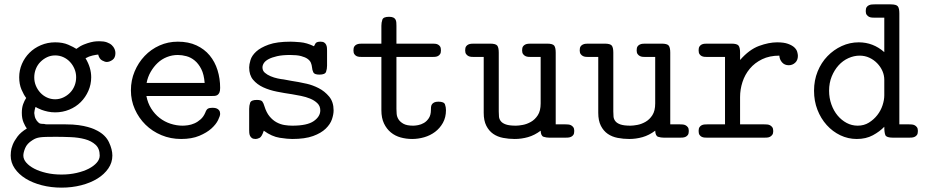

<svg xmlns="http://www.w3.org/2000/svg" viewBox="-20 -631 4240 880"><path d="M29 82Q29 78 30 64.5Q31 51 38 33Q45 15 60 -5Q75 -25 103 -42Q96 -51 88 -69.5Q80 -88 80 -114Q80 -137 86 -153.5Q92 -170 100 -182Q89 -196 78.5 -220.5Q68 -245 68 -277Q68 -309 80.5 -338Q93 -367 115 -389Q137 -411 167.5 -424Q198 -437 233 -437Q268 -437 293 -426Q318 -415 330 -407Q347 -420 364.5 -427Q382 -434 396.5 -437.5Q411 -441 421.5 -441.5Q432 -442 436 -442Q456 -442 470 -437Q484 -432 492.5 -424Q501 -416 505 -406.5Q509 -397 509 -388Q509 -366 495.5 -356.5Q482 -347 469 -347Q461 -347 448 -354Q435 -361 430 -381Q420 -380 404 -376.5Q388 -373 372 -364Q398 -321 398 -277Q398 -244 385 -214.5Q372 -185 350 -163Q328 -141 297.5 -128.5Q267 -116 233 -116Q215 -116 199 -119.5Q183 -123 171 -127.5Q159 -132 151.5 -136Q144 -140 143 -141Q140 -133 138.5 -124.5Q137 -116 137 -113Q137 -111 139 -99.5Q141 -88 149 -77Q158 -66 164.5 -64.5Q171 -63 182 -63Q188 -61 196.5 -61Q205 -61 211 -61H281Q315 -61 340 -57.5Q365 -54 382.5 -49Q400 -44 410.5 -39.5Q421 -35 426 -32Q464 -12 479.5 21Q495 54 495 82Q495 114 476.5 141Q458 168 426.5 187.5Q395 207 352.5 218Q310 229 262 229Q214 229 171.5 218Q129 207 97.5 187.5Q66 168 47.5 141Q29 114 29 82ZM87 82Q87 99 100.5 114.5Q114 130 137 142Q160 154 192 161.5Q224 169 262 169Q299 169 331.5 161.5Q364 154 387 142Q410 130 423.5 114.5Q437 99 437 82Q437 50 418 32.5Q399 15 369.5 7Q340 -1 304 -2.5Q268 -4 235 -4Q208 -4 191 -3.5Q174 -3 163.5 -1.5Q153 0 145 3Q137 6 128 12Q104 27 95.5 47.5Q87 68 87 82ZM137 -276Q137 -256 144.5 -238Q152 -220 165 -206Q178 -192 195.5 -184Q213 -176 233 -176Q252 -176 269.5 -184Q287 -192 300.5 -205.5Q314 -219 321.5 -237.5Q329 -256 329 -277Q329 -297 321.5 -315Q314 -333 301 -347Q288 -361 270.5 -369Q253 -377 233 -377Q213 -377 196 -369Q179 -361 165.5 -347.5Q152 -334 144.5 -315.5Q137 -297 137 -276Z M580 -217Q580 -263 597 -303.5Q614 -344 643 -374.5Q672 -405 711 -422.5Q750 -440 795 -440Q844 -440 880.5 -423Q917 -406 941 -377Q965 -348 977 -309.5Q989 -271 989 -228Q989 -214 985.5 -206.5Q982 -199 976.5 -195.5Q971 -192 964 -191.5Q957 -191 949 -191H651Q657 -159 673 -133.5Q689 -108 711.5 -90.5Q734 -73 761.5 -64Q789 -55 817 -55Q827 -55 841.5 -57Q856 -59 871 -65.5Q886 -72 899.5 -84Q913 -96 921 -115Q926 -129 933 -133Q940 -137 954 -137Q956 -137 962 -136.5Q968 -136 974 -133.5Q980 -131 984.5 -125Q989 -119 989 -109Q989 -100 979.5 -80.5Q970 -61 949 -42Q928 -23 893.5 -8.5Q859 6 810 6Q762 6 720 -11.5Q678 -29 647 -59.5Q616 -90 598 -130.5Q580 -171 580 -217ZM918 -251Q915 -290 902.5 -314.5Q890 -339 872.5 -353.5Q855 -368 834.5 -373.5Q814 -379 795 -379Q769 -379 745 -369.5Q721 -360 702.5 -342.5Q684 -325 670.5 -301.5Q657 -278 652 -251Z M1122 -132Q1122 -147 1126.5 -160Q1131 -173 1157 -173Q1177 -173 1182.5 -165.5Q1188 -158 1192 -144Q1201 -115 1215.5 -97.5Q1230 -80 1247.5 -70.5Q1265 -61 1283.5 -58Q1302 -55 1320 -55Q1388 -55 1418 -76Q1448 -97 1448 -125Q1448 -145 1434.5 -158Q1421 -171 1401.5 -179Q1382 -187 1359.5 -191.5Q1337 -196 1319 -199Q1284 -204 1249 -211Q1214 -218 1186 -231Q1158 -244 1140 -265.5Q1122 -287 1122 -322Q1122 -335 1128 -355.5Q1134 -376 1154 -394.5Q1174 -413 1211.5 -426.5Q1249 -440 1312 -440Q1326 -440 1356 -437.5Q1386 -435 1419 -419Q1421 -424 1426 -432Q1431 -440 1449 -440Q1460 -440 1466 -436Q1472 -432 1475 -425.5Q1478 -419 1478.5 -412Q1479 -405 1479 -399V-330Q1479 -315 1474.5 -302Q1470 -289 1444 -289Q1421 -289 1416 -299.5Q1411 -310 1410 -323Q1409 -333 1405 -343Q1401 -353 1390 -361Q1379 -369 1360 -374Q1341 -379 1310 -379Q1274 -379 1250 -373.5Q1226 -368 1211 -360Q1196 -352 1189.5 -342Q1183 -332 1183 -322Q1183 -307 1194 -297.5Q1205 -288 1220.5 -281.5Q1236 -275 1252.5 -271.5Q1269 -268 1280 -267Q1299 -263 1315 -260.5Q1331 -258 1348 -255Q1360 -253 1386.5 -247Q1413 -241 1440.5 -227Q1468 -213 1488.5 -188.5Q1509 -164 1509 -125Q1509 -107 1501.5 -84.5Q1494 -62 1473 -41.5Q1452 -21 1415 -7.5Q1378 6 1319 6Q1298 6 1262 0.5Q1226 -5 1189 -32Q1180 -4 1169.5 1Q1159 6 1152 6Q1141 6 1135 2Q1129 -2 1126 -8.5Q1123 -15 1122.5 -22Q1122 -29 1122 -35Z M1600 -400Q1600 -412 1604 -418Q1608 -424 1614.5 -427Q1621 -430 1628 -430.5Q1635 -431 1641 -431H1728V-513Q1728 -528 1732.5 -541Q1737 -554 1763 -554Q1776 -554 1783 -550.5Q1790 -547 1793 -541Q1796 -535 1796.5 -527.5Q1797 -520 1797 -513V-431H1961Q1967 -431 1974 -430.5Q1981 -430 1987 -427Q1993 -424 1997 -418Q2001 -412 2001 -400Q2001 -389 1997 -383Q1993 -377 1987 -374Q1981 -371 1974 -370.5Q1967 -370 1961 -370H1797V-132Q1797 -123 1798 -109.5Q1799 -96 1806.5 -84Q1814 -72 1829.5 -63.5Q1845 -55 1874 -55Q1883 -55 1896.5 -57.5Q1910 -60 1923 -67.5Q1936 -75 1945.5 -89.5Q1955 -104 1955 -127Q1955 -133 1955.5 -140Q1956 -147 1959.5 -152.5Q1963 -158 1970 -161.5Q1977 -165 1989 -165Q2015 -165 2019.5 -152.5Q2024 -140 2024 -126Q2024 -93 2010 -68Q1996 -43 1974 -26.5Q1952 -10 1924.5 -2Q1897 6 1869 6Q1842 6 1816.5 -1Q1791 -8 1771.5 -24Q1752 -40 1740 -65Q1728 -90 1728 -126V-370H1640Q1634 -370 1627 -370.5Q1620 -371 1614 -374Q1608 -377 1604 -383Q1600 -389 1600 -400Z M2112 -400Q2112 -412 2116 -418Q2120 -424 2126.5 -427Q2133 -430 2140 -430.5Q2147 -431 2153 -431H2226Q2252 -431 2259 -422Q2266 -413 2266 -390V-120Q2266 -108 2267 -96.5Q2268 -85 2275.5 -75.5Q2283 -66 2299 -60.5Q2315 -55 2345 -55Q2357 -55 2376 -58.5Q2395 -62 2413.5 -72.5Q2432 -83 2445 -103Q2458 -123 2458 -157V-370H2413Q2408 -370 2401 -370.5Q2394 -371 2388 -374Q2382 -377 2377.5 -383Q2373 -389 2373 -400Q2373 -412 2377 -418Q2381 -424 2387.5 -427Q2394 -430 2401 -430.5Q2408 -431 2414 -431H2487Q2513 -431 2520 -422Q2527 -413 2527 -390V-61H2572Q2577 -61 2584 -60.5Q2591 -60 2597 -57Q2603 -54 2607.5 -48Q2612 -42 2612 -31Q2612 -19 2608 -13Q2604 -7 2597.5 -4Q2591 -1 2584 -0.5Q2577 0 2571 0H2498Q2484 0 2471.5 -4Q2459 -8 2458 -32Q2430 -11 2400 -2.5Q2370 6 2339 6Q2312 6 2286 1Q2260 -4 2240.5 -17.5Q2221 -31 2209 -54.5Q2197 -78 2197 -114V-370H2152Q2147 -370 2140 -370.5Q2133 -371 2127 -374Q2121 -377 2116.5 -383Q2112 -389 2112 -400Z M2637 -400Q2637 -412 2641 -418Q2645 -424 2651.5 -427Q2658 -430 2665 -430.5Q2672 -431 2678 -431H2751Q2777 -431 2784 -422Q2791 -413 2791 -390V-120Q2791 -108 2792 -96.5Q2793 -85 2800.5 -75.5Q2808 -66 2824 -60.5Q2840 -55 2870 -55Q2882 -55 2901 -58.5Q2920 -62 2938.5 -72.5Q2957 -83 2970 -103Q2983 -123 2983 -157V-370H2938Q2933 -370 2926 -370.5Q2919 -371 2913 -374Q2907 -377 2902.5 -383Q2898 -389 2898 -400Q2898 -412 2902 -418Q2906 -424 2912.5 -427Q2919 -430 2926 -430.5Q2933 -431 2939 -431H3012Q3038 -431 3045 -422Q3052 -413 3052 -390V-61H3097Q3102 -61 3109 -60.5Q3116 -60 3122 -57Q3128 -54 3132.5 -48Q3137 -42 3137 -31Q3137 -19 3133 -13Q3129 -7 3122.5 -4Q3116 -1 3109 -0.5Q3102 0 3096 0H3023Q3009 0 2996.5 -4Q2984 -8 2983 -32Q2955 -11 2925 -2.5Q2895 6 2864 6Q2837 6 2811 1Q2785 -4 2765.5 -17.5Q2746 -31 2734 -54.5Q2722 -78 2722 -114V-370H2677Q2672 -370 2665 -370.5Q2658 -371 2652 -374Q2646 -377 2641.5 -383Q2637 -389 2637 -400Z M3182 -31Q3182 -42 3186 -48Q3190 -54 3196 -57Q3202 -60 3209 -60.5Q3216 -61 3222 -61H3303V-370H3222Q3216 -370 3209 -370.5Q3202 -371 3196 -374Q3190 -377 3186 -383Q3182 -389 3182 -401Q3182 -412 3186 -418Q3190 -424 3196 -427Q3202 -430 3209 -430.5Q3216 -431 3222 -431H3332Q3358 -431 3365 -422Q3372 -413 3372 -390V-356Q3414 -404 3459 -420.5Q3504 -437 3542 -437Q3573 -437 3592 -430Q3611 -423 3621 -413.5Q3631 -404 3634 -393Q3637 -382 3637 -375Q3637 -355 3624.5 -343.5Q3612 -332 3595 -332Q3576 -332 3564.5 -345Q3553 -358 3552 -376Q3507 -376 3473 -359.5Q3439 -343 3416.5 -316Q3394 -289 3383 -255Q3372 -221 3372 -186V-61H3483Q3489 -61 3496 -60.5Q3503 -60 3509 -57Q3515 -54 3519.5 -48Q3524 -42 3524 -30Q3524 -19 3519.5 -13Q3515 -7 3509 -4Q3503 -1 3496 -0.5Q3489 0 3483 0H3222Q3216 0 3209 -0.5Q3202 -1 3196 -4Q3190 -7 3186 -13Q3182 -19 3182 -31Z M3711 -215Q3711 -263 3727.5 -303.5Q3744 -344 3772.5 -373.5Q3801 -403 3838 -420Q3875 -437 3916 -437Q3982 -437 4033 -392V-550H3988Q3983 -550 3976 -550.5Q3969 -551 3963 -554Q3957 -557 3952.5 -563Q3948 -569 3948 -580Q3948 -592 3952 -598Q3956 -604 3962.5 -607Q3969 -610 3976 -610.5Q3983 -611 3989 -611H4062Q4088 -611 4095 -602Q4102 -593 4102 -570V-61H4147Q4152 -61 4159 -60.5Q4166 -60 4172 -57Q4178 -54 4182.5 -48Q4187 -42 4187 -31Q4187 -19 4183 -13Q4179 -7 4172.5 -4Q4166 -1 4159 -0.5Q4152 0 4146 0H4073Q4043 0 4038 -11.5Q4033 -23 4033 -50Q4012 -28 3980.5 -11Q3949 6 3907 6Q3867 6 3831.5 -11Q3796 -28 3769 -58Q3742 -88 3726.5 -128Q3711 -168 3711 -215ZM3780 -215Q3780 -182 3790.5 -152.5Q3801 -123 3819 -101.5Q3837 -80 3860.5 -67.5Q3884 -55 3911 -55Q3940 -55 3962.5 -69Q3985 -83 4001 -103.5Q4017 -124 4025 -148.5Q4033 -173 4033 -194V-265Q4033 -286 4024.5 -305.5Q4016 -325 4000.5 -341Q3985 -357 3964.5 -366.5Q3944 -376 3920 -376Q3894 -376 3868.5 -364.5Q3843 -353 3823.5 -331.5Q3804 -310 3792 -280.5Q3780 -251 3780 -215Z"/></svg>

Font: CMU Typewriter Custom
Style: Regular
Weight: 500
Monospace: yes
Version: Version 0.7.0